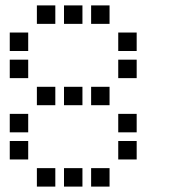

<svg xmlns="http://www.w3.org/2000/svg" viewBox="-20 -704 640 708"><path d="M117 -684Q116 -684 116 -684Q116 -684 116 -683V-617Q116 -616 116 -616Q116 -616 117 -616H183Q184 -616 184 -616Q184 -616 184 -617V-683Q184 -684 184 -684Q184 -684 183 -684ZM217 -684Q216 -684 216 -684Q216 -684 216 -683V-617Q216 -616 216 -616Q216 -616 217 -616H283Q284 -616 284 -616Q284 -616 284 -617V-683Q284 -684 284 -684Q284 -684 283 -684ZM317 -684Q316 -684 316 -684Q316 -684 316 -683V-617Q316 -616 316 -616Q316 -616 317 -616H383Q384 -616 384 -616Q384 -616 384 -617V-683Q384 -684 384 -684Q384 -684 383 -684ZM17 -584Q16 -584 16 -584Q16 -584 16 -583V-517Q16 -516 16 -516Q16 -516 17 -516H83Q84 -516 84 -516Q84 -516 84 -517V-583Q84 -584 84 -584Q84 -584 83 -584ZM417 -584Q416 -584 416 -584Q416 -584 416 -583V-517Q416 -516 416 -516Q416 -516 417 -516H483Q484 -516 484 -516Q484 -516 484 -517V-583Q484 -584 484 -584Q484 -584 483 -584ZM17 -484Q16 -484 16 -484Q16 -484 16 -483V-417Q16 -416 16 -416Q16 -416 17 -416H83Q84 -416 84 -416Q84 -416 84 -417V-483Q84 -484 84 -484Q84 -484 83 -484ZM417 -484Q416 -484 416 -484Q416 -484 416 -483V-417Q416 -416 416 -416Q416 -416 417 -416H483Q484 -416 484 -416Q484 -416 484 -417V-483Q484 -484 484 -484Q484 -484 483 -484ZM117 -384Q116 -384 116 -384Q116 -384 116 -383V-317Q116 -316 116 -316Q116 -316 117 -316H183Q184 -316 184 -316Q184 -316 184 -317V-383Q184 -384 184 -384Q184 -384 183 -384ZM217 -384Q216 -384 216 -384Q216 -384 216 -383V-317Q216 -316 216 -316Q216 -316 217 -316H283Q284 -316 284 -316Q284 -316 284 -317V-383Q284 -384 284 -384Q284 -384 283 -384ZM317 -384Q316 -384 316 -384Q316 -384 316 -383V-317Q316 -316 316 -316Q316 -316 317 -316H383Q384 -316 384 -316Q384 -316 384 -317V-383Q384 -384 384 -384Q384 -384 383 -384ZM17 -284Q16 -284 16 -284Q16 -284 16 -283V-217Q16 -216 16 -216Q16 -216 17 -216H83Q84 -216 84 -216Q84 -216 84 -217V-283Q84 -284 84 -284Q84 -284 83 -284ZM417 -284Q416 -284 416 -284Q416 -284 416 -283V-217Q416 -216 416 -216Q416 -216 417 -216H483Q484 -216 484 -216Q484 -216 484 -217V-283Q484 -284 484 -284Q484 -284 483 -284ZM17 -184Q16 -184 16 -184Q16 -184 16 -183V-117Q16 -116 16 -116Q16 -116 17 -116H83Q84 -116 84 -116Q84 -116 84 -117V-183Q84 -184 84 -184Q84 -184 83 -184ZM417 -184Q416 -184 416 -184Q416 -184 416 -183V-117Q416 -116 416 -116Q416 -116 417 -116H483Q484 -116 484 -116Q484 -116 484 -117V-183Q484 -184 484 -184Q484 -184 483 -184ZM117 -84Q116 -84 116 -84Q116 -84 116 -83V-17Q116 -16 116 -16Q116 -16 117 -16H183Q184 -16 184 -16Q184 -16 184 -17V-83Q184 -84 184 -84Q184 -84 183 -84ZM217 -84Q216 -84 216 -84Q216 -84 216 -83V-17Q216 -16 216 -16Q216 -16 217 -16H283Q284 -16 284 -16Q284 -16 284 -17V-83Q284 -84 284 -84Q284 -84 283 -84ZM317 -84Q316 -84 316 -84Q316 -84 316 -83V-17Q316 -16 316 -16Q316 -16 317 -16H383Q384 -16 384 -16Q384 -16 384 -17V-83Q384 -84 384 -84Q384 -84 383 -84Z"/></svg>

Font: Doto SemiBold
Style: Regular
Weight: 600
Monospace: yes
Version: Version 1.000